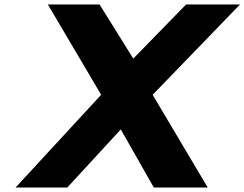

<svg xmlns="http://www.w3.org/2000/svg" viewBox="-20 -845 1101 865"><path d="M1061.5 -825H818.5L580.4 -581L428.5 -825H195.5L435.7 -418L50 0H283L524.2 -262L673 0H916L667.7 -418Z"/></svg>

Font: Hussar Wysoki
Style: Obl
Weight: 700
Foundry: Cannot Into Space Fonts
Version: Version 0.92